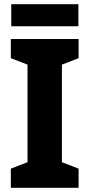

<svg xmlns="http://www.w3.org/2000/svg" viewBox="-20 -901 430 921"><path d="M356 -881H34V-775H356ZM357 0V-92L277 -123V-591L357 -622V-714H32V-622L112 -591V-123L32 -92V0Z"/></svg>

Font: Noto Sans Lao Looped SemiCondensed ExtraBold
Style: Regular
Weight: 800
Width: 4
Designer: Mark Frömberg, Ben Mitchell
Foundry: The Fontpad Ltd
Version: Version 1.002